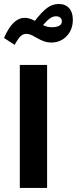

<svg xmlns="http://www.w3.org/2000/svg" viewBox="-29 -929 380 949"><path d="M203.8 -607.9H68.9V0H203.8ZM183.5 -804.8Q204.2 -829 218.6 -838.8Q233 -848.5 248 -848.5Q260.9 -848.5 268.8 -841.8Q276.8 -835 276.8 -824.1Q276.8 -794.5 226.1 -794.5Q215.5 -794.5 205.9 -796.7Q196.2 -799 183.5 -804.8ZM143.5 -826Q127.5 -834.2 116 -837.5Q104.4 -840.8 93.5 -840.8Q63.3 -840.8 38.1 -816.5Q12.9 -792.1 -9.1 -741.3L43.4 -707.3Q60.8 -738.7 73 -750.2Q85.3 -761.7 101.2 -761.7Q111.1 -761.7 122 -757.6Q132.9 -753.5 149.4 -743.5Q172.4 -730.4 189.3 -724.5Q206.1 -718.7 223.6 -718.7Q270.3 -718.7 300.7 -750.6Q331 -782.5 331 -831.6Q331 -868.3 312.6 -888.8Q294.3 -909.3 260.8 -909.3Q231.4 -909.3 205.2 -890.7Q179 -872.1 143.5 -826Z"/></svg>

Font: Estedad-FD VF
Style: Regular
Weight: 100
Designer: Amin Abedi
Version: Version 7.3